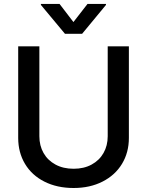

<svg xmlns="http://www.w3.org/2000/svg" viewBox="-20 -942 746 974"><path d="M633.8 -707V-242.2Q633.8 -168.5 598.9 -110.8Q564 -53.2 500.2 -20.8Q436.5 11.7 353.5 11.7Q269.5 11.7 205.6 -20.5Q141.6 -52.7 106.9 -110.6Q72.3 -168.5 72.3 -242.2V-707H179.7V-251Q179.7 -203.1 200.9 -165.8Q222.2 -128.4 261.5 -107.2Q300.8 -85.9 353.5 -85.9Q405.8 -85.9 444.8 -107.2Q483.9 -128.4 505.1 -165.8Q526.4 -203.1 526.4 -251V-707ZM352.5 -830.1 423.8 -921.9H517.6V-917L396.5 -770.5H309.6L187.5 -917V-921.9H282.2Z"/></svg>

Font: Pretendard Std Medium
Style: Regular
Weight: 500
Designer: Base glyphs from Inter by Rasmus Andersson; Hangeul glyphs from Noto Sans CJK(Source Han Sans) by Jang Soo-young and Kan
Foundry: Kil Hyung-jin
Version: Version 1.309